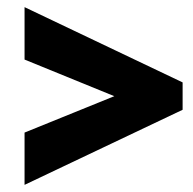

<svg xmlns="http://www.w3.org/2000/svg" viewBox="-20 -518 541 538"><path d="M48.8 0V-146.5L300.3 -248.5L48.8 -351.1V-498L491.7 -287.1V-210.4Z"/></svg>

Font: Kumbh Sans Black
Style: Regular
Weight: 900
Version: Version 1.005